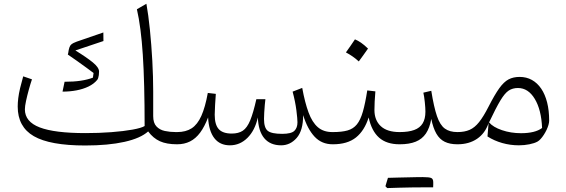

<svg xmlns="http://www.w3.org/2000/svg" viewBox="-20 -756 2968 1006"><path d="M782.7 -147.5V-276.9Q782.7 -352.5 778.1 -437.3Q773.4 -522 765.4 -600.8Q757.3 -679.7 747.1 -736.3L697.3 -707.5Q718.8 -614.7 728.3 -468.5Q737.8 -322.3 737.8 -95.7Q721.2 -85.4 674.6 -76.9Q627.9 -68.4 563.2 -63.5Q498.5 -58.6 427.7 -58.6Q266.1 -58.6 188.2 -88.4Q110.4 -118.2 110.4 -183.1Q110.4 -199.2 116.5 -227.5Q122.6 -255.9 131.1 -286.6Q139.6 -317.4 147.5 -340.3L101.6 -356Q91.8 -321.8 85.2 -293.7Q78.6 -265.6 75.7 -241.9Q72.8 -218.3 72.8 -197.8Q72.8 -91.3 157.2 -42.5Q241.7 6.3 426.3 6.3Q547.4 6.3 632.1 -12.7Q716.8 -31.7 756.3 -67.4Q782.7 -31.7 817.9 -15.9Q853 0 907.7 0H908.2V-64H900.9Q870.6 -64 843.5 -69.8Q816.4 -75.7 799.6 -93.8Q782.7 -111.8 782.7 -147.5ZM521.5 -585.9 382.8 -538.1Q363.8 -531.7 352.8 -522.5Q341.8 -513.2 337.4 -478L335.4 -470.2Q356.4 -456.1 382.8 -437.3Q409.2 -418.5 433.1 -401.1Q457 -383.8 470.2 -373.5L466.8 -349.1Q438.5 -338.4 402.3 -333Q366.2 -327.6 318.4 -327.6L307.6 -275.9Q345.7 -275.9 380.6 -282.5Q415.5 -289.1 443.8 -302.7Q472.2 -316.4 489.3 -337.4Q492.2 -340.8 494.4 -347.2Q496.6 -353.5 497.8 -362.3Q499 -371.1 499 -380.9Q499 -402.3 466.1 -429.2Q433.1 -456.1 375 -491.7L522 -541Z M1453.1 5.4Q1500.5 5.4 1534.4 -33.2Q1568.4 -71.8 1568.4 -152.8Q1590.8 -80.1 1628.2 -40Q1665.5 0 1723.1 0H1724.6V-64H1721.2Q1674.8 -64 1645.3 -89.6Q1615.7 -115.2 1596.7 -166.7Q1577.6 -218.3 1563.5 -295.4L1513.2 -275.9Q1527.3 -222.7 1533 -177.7Q1538.6 -132.8 1538.6 -115.2Q1538.6 -86.4 1522.5 -70.6Q1506.3 -54.7 1458.5 -54.7Q1402.3 -54.7 1382.8 -70.6Q1363.3 -86.4 1363.3 -132.8Q1363.3 -146.5 1364.5 -166.7Q1365.7 -187 1367.4 -206.3Q1369.1 -225.6 1370.6 -236.3H1323.2Q1307.1 -164.6 1291 -125.5Q1274.9 -86.4 1252.4 -71.3Q1230 -56.2 1194.3 -56.2Q1147 -56.2 1126 -79.6Q1105 -103 1105 -154.8Q1105 -171.9 1106.9 -205.1Q1108.9 -238.3 1110.8 -264.2L1068.8 -269Q1055.2 -193.8 1034.9 -148.7Q1014.6 -103.5 984.1 -83.7Q953.6 -64 908.2 -64Q900.9 -64 897.2 -56.4Q893.6 -48.8 893.6 -33.2V-30.8Q893.6 -15.1 897.2 -7.6Q900.9 0 908.2 0Q945.8 0 975.6 -14.9Q1005.4 -29.8 1028.6 -61Q1051.8 -92.3 1070.3 -140.6Q1074.2 -68.8 1103.3 -31.7Q1132.3 5.4 1184.6 5.4Q1237.3 5.4 1276.6 -33.7Q1315.9 -72.8 1331.1 -140.6Q1333.5 -68.8 1364.7 -31.7Q1396 5.4 1453.1 5.4Z M1839.8 -549.8Q1827.6 -531.7 1816.2 -515.1Q1804.7 -498.5 1792.5 -481.4Q1810.1 -472.2 1827.4 -460.2Q1844.7 -448.2 1859.9 -434.1Q1872.6 -451.2 1884.5 -468Q1896.5 -484.9 1908.2 -501.5Q1888.2 -521 1871.3 -532.5Q1854.5 -543.9 1839.8 -549.8ZM1724.6 0Q1800.3 0 1845 -35.6Q1889.6 -71.3 1911.6 -140.6Q1926.8 -69.8 1966.1 -34.9Q2005.4 0 2073.7 0H2074.2V-64H2073.7Q2008.3 -64 1975.1 -95Q1941.9 -126 1941.9 -179.7Q1941.9 -199.2 1943.1 -223.9Q1944.3 -248.5 1946.8 -277.3L1904.3 -282.2Q1893.6 -213.4 1881.1 -170.4Q1868.7 -127.4 1849.9 -104.2Q1831.1 -81.1 1801 -72.5Q1771 -64 1724.6 -64Q1717.3 -64 1713.6 -56.4Q1710 -48.8 1710 -33.2V-30.8Q1710 -15.1 1713.6 -7.6Q1717.3 0 1724.6 0Z M2074.2 0Q2124.5 0 2158.2 -13.7Q2191.9 -27.3 2211.7 -56.6Q2231.4 -85.9 2239.7 -132.8Q2249.5 -85 2266.4 -55.7Q2283.2 -26.4 2310.1 -13.2Q2336.9 0 2376.5 0H2377V-64H2376.5Q2335.9 -64 2310.8 -82.3Q2285.6 -100.6 2269.5 -147.7Q2253.4 -194.8 2239.7 -280.3L2198.2 -270.5Q2202.6 -251.5 2205.8 -220.9Q2209 -190.4 2209 -170.9Q2209 -133.3 2194.6 -109.6Q2180.2 -85.9 2150.4 -75Q2120.6 -64 2074.2 -64Q2066.9 -64 2063.2 -56.4Q2059.6 -48.8 2059.6 -33.2V-30.8Q2059.6 -15.1 2063.2 -7.6Q2066.9 0 2074.2 0ZM2200.2 225.6Q2215.8 225.6 2225.6 225.6Q2235.4 225.6 2241 225.6Q2246.6 225.6 2249.5 225.6Q2250 219.2 2250 211.4Q2250 203.6 2250 198.7Q2250 181.6 2239.7 176.8Q2229.5 171.9 2194.8 171.9Q2162.1 179.2 2129.4 187.3Q2096.7 195.3 2064.2 203.4Q2031.7 211.4 1999.5 219.7Q2002 222.2 2004.2 224.6Q2006.3 227.1 2008.8 229.5Q2039.1 228.5 2071 227.5Q2103 226.6 2135.5 226.1Q2168 225.6 2200.2 225.6ZM2008.8 229.5Q2040 220.2 2071 210.9Q2102.1 201.7 2133.1 191.7Q2164.1 181.6 2194.8 171.9Q2186 171.9 2167 172.1Q2147.9 172.4 2122.6 173.1Q2097.2 173.8 2068.6 174.3Q2040 174.8 2012.7 175.8Q2009.3 186.5 2006.1 197.3Q2002.9 208 1999.5 219.7Q2002 222.2 2004.2 224.6Q2006.3 227.1 2008.8 229.5Z M2693.8 -294.9Q2747.6 -294.9 2782 -237.8Q2816.4 -180.7 2820.3 -85.4Q2802.2 -71.8 2774.4 -64.9Q2746.6 -58.1 2710 -58.1Q2656.7 -58.1 2610.1 -74Q2563.5 -89.8 2542.5 -114.7Q2578.6 -190.9 2601.8 -229.5Q2625 -268.1 2645.5 -281.5Q2666 -294.9 2693.8 -294.9ZM2702.6 -353Q2669.4 -353 2644.8 -340.1Q2620.1 -327.1 2595.9 -293.5Q2571.8 -259.8 2539.6 -196.8Q2513.2 -145 2490.2 -116.2Q2467.3 -87.4 2440.7 -75.7Q2414.1 -64 2377 -64Q2369.6 -64 2366 -56.4Q2362.3 -48.8 2362.3 -33.2V-30.8Q2362.3 -15.1 2366 -7.6Q2369.6 0 2377 0Q2437.5 0 2479.7 -28.8Q2522 -57.6 2540 -111.3L2534.2 -41Q2569.3 -18.6 2611.6 -6.6Q2653.8 5.4 2698.7 5.4Q2727.1 5.4 2753.9 0Q2780.8 -5.4 2796.4 -14.2Q2804.2 -18.6 2812.7 -27.8Q2821.3 -37.1 2829.3 -49.6Q2837.4 -62 2843.8 -75.4Q2850.1 -88.9 2853.8 -101.6Q2857.4 -114.3 2857.4 -124Q2857.4 -176.8 2846.7 -219.2Q2835.9 -261.7 2815.7 -291.5Q2795.4 -321.3 2766.8 -337.2Q2738.3 -353 2702.6 -353Z"/></svg>

Font: Pinar-VF-FD
Style: Regular
Weight: 300
Designer: Amin Abedi
Version: Version 3.0